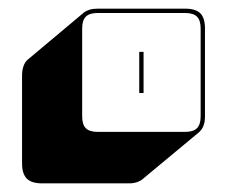

<svg xmlns="http://www.w3.org/2000/svg" viewBox="-20 -305 524 444"><path d="M279 119H77Q53 119 42 108Q31 97 31 73V-130Q31 -143 34.5 -152.5Q38 -162 44 -167L174 -276Q179 -280 187 -282.5Q195 -285 206 -285H408Q432 -285 443 -274.5Q454 -264 454 -239V-36Q454 -23 450.5 -14Q447 -5 440 1L310 109Q306 113 297.5 116Q289 119 279 119ZM408 0Q427 0 435.5 -8.5Q444 -17 444 -36V-239Q444 -258 435.5 -266.5Q427 -275 408 -275H206Q187 -275 178.5 -266.5Q170 -258 170 -239V-36Q170 -17 178.5 -8.5Q187 0 206 0ZM302 -90V-185H312V-90Z"/></svg>

Font: Bungee Shade
Style: Regular
Weight: 400
Designer: David Jonathan Ross
Foundry: David Jonathan Ross
Version: Version 1.000;PS 1.0;hotconv 1.0.72;makeotf.lib2.5.5900